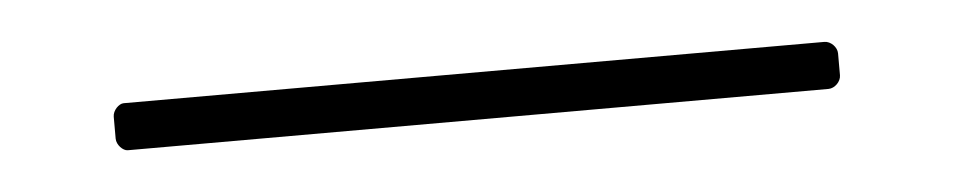

<svg xmlns="http://www.w3.org/2000/svg" viewBox="-22 42 606 122"><g transform="rotate(-5 281.0 103.0)"><path d="M504 118C508 118 512 114 512 110V96C512 92 508 88 504 88H57C54 88 50 92 50 96V110C50 114 54 118 57 118Z"/></g></svg>

Font: LINE Seed Sans TH Thin
Style: Regular
Weight: 250
Designer: Dalton Maag Ltd | Thai characters by Cadson Demak Co.,Ltd.
Foundry: Dalton Maag Ltd
Version: Version 1.003